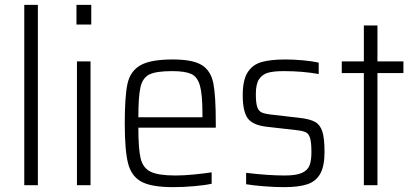

<svg xmlns="http://www.w3.org/2000/svg" viewBox="-20 -763 1707 791"><path d="M80 -743H136V0H80Z M295 -743H356V-662H295ZM297 -510H353V0H297Z M869 -237H550Q550 -149 559.5 -110Q569 -71 600.5 -55.5Q632 -40 703 -40Q736 -40 777.5 -44Q819 -48 852 -53V-6Q825 0 780 4Q735 8 693 8Q604 8 562.5 -14.5Q521 -37 507.5 -90.5Q494 -144 494 -254Q494 -365 505 -417Q516 -469 557.5 -493.5Q599 -518 692 -518Q775 -518 812 -494.5Q849 -471 859 -419.5Q869 -368 869 -256ZM550 -280H814V-296Q814 -375 803.5 -411Q793 -447 767.5 -458.5Q742 -470 689 -470Q624 -470 596 -456.5Q568 -443 559 -405Q550 -367 550 -280Z M994 -4V-51Q1085 -40 1153 -40Q1200 -40 1223.5 -50.5Q1247 -61 1255 -81Q1263 -101 1263 -136Q1263 -176 1257.5 -194Q1252 -212 1240 -218Q1228 -224 1200 -227L1077 -241Q1020 -248 1000 -276.5Q980 -305 980 -371Q980 -434 1000.5 -465.5Q1021 -497 1058 -507.5Q1095 -518 1156 -518Q1190 -518 1228.5 -514.5Q1267 -511 1293 -505V-458Q1227 -470 1149 -470Q1108 -470 1084.5 -463.5Q1061 -457 1047.5 -437Q1034 -417 1034 -376Q1034 -340 1039.5 -323Q1045 -306 1057.5 -300Q1070 -294 1097 -291L1218 -277Q1258 -272 1278.5 -260.5Q1299 -249 1308 -221Q1317 -193 1317 -137Q1317 -79 1299.5 -47.5Q1282 -16 1246.5 -4Q1211 8 1150 8Q1112 8 1068 4.5Q1024 1 994 -4Z M1479 -462H1388V-510H1479V-658H1535V-510H1642V-462H1535V0H1479Z"/></svg>

Font: Saira SemiCondensed Light
Style: Regular
Weight: 300
Width: 4
Designer: Hector Gatti with collaboration of the Omnibus-Type team
Foundry: Omnibus-Type
Version: Version 0.072; ttfautohint (v1.8)